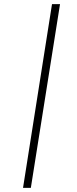

<svg xmlns="http://www.w3.org/2000/svg" viewBox="-20 -819 373 934"><path d="M233 -799H272L130 95H92Z"/></svg>

Font: Bitter Light
Style: Italic
Weight: 300
Italic angle: -9°
Designer: Sol Matas, and Bitter project Authors
Foundry: Sol Matas
Version: Version 2.001